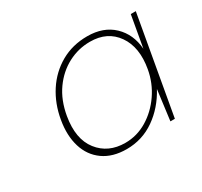

<svg xmlns="http://www.w3.org/2000/svg" viewBox="-88 -828 628 596"><g transform="rotate(-30 225.5 -529.5)"><path d="M213 -347Q163 -347 130 -370.5Q97 -394 84.5 -435Q72 -476 81 -528Q90 -581 117 -622.5Q144 -664 186 -688Q228 -712 281 -712Q339 -712 374 -678.5Q409 -645 413 -591L433 -704H451L389 -354H373L387 -462Q359 -410 314 -378.5Q269 -347 213 -347ZM219 -366Q261 -366 297.5 -388Q334 -410 359.5 -447Q385 -484 393 -529Q406 -602 374 -647.5Q342 -693 280 -693Q238 -693 201 -673.5Q164 -654 138 -617.5Q112 -581 103 -529Q90 -453 124 -409.5Q158 -366 219 -366Z"/></g></svg>

Font: DM Sans 28pt Thin
Style: Italic
Weight: 250
Italic angle: -10°
Version: Version 4.004;gftools[0.9.30]